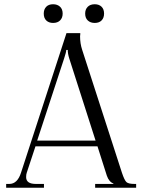

<svg xmlns="http://www.w3.org/2000/svg" viewBox="-20 -884 670 904"><path d="M230 -864Q250 -864 262.5 -852.5Q275 -841 275 -820Q275 -800 263 -788Q251 -776 230 -776Q210 -776 198 -787.5Q186 -799 186 -820Q186 -840 197.5 -852Q209 -864 230 -864ZM426 -864Q446 -864 458 -852.5Q470 -841 470 -820Q470 -800 458.5 -788Q447 -776 426 -776Q406 -776 393.5 -787.5Q381 -799 381 -820Q381 -840 393 -852Q405 -864 426 -864ZM155 -222H430L306 -609Q299 -631 299 -649H292Q292 -639 282 -609ZM9 0V-18H24Q62 -18 79 -71L293 -728H358V-723Q358 -722 357.5 -718.5Q357 -715 357 -713Q357 -679 367 -649L554 -71Q566 -35 575.5 -26.5Q585 -18 613 -18H621V0H428V-18H514V-20Q493 -28 483 -57L439 -195H147L106 -71Q103 -63 103 -50Q103 -18 149 -18H187V0Z"/></svg>

Font: Foglihten068fMac
Style: Regular
Weight: 500
Designer: gluk (gluksza@wp.pl)
Foundry: gluk (gluksza@wp.pl)
Version: Version 0.68